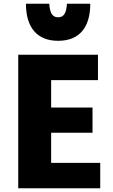

<svg xmlns="http://www.w3.org/2000/svg" viewBox="-20 -991 602 1021"><path d="M289 -774C177 -774 118 -845 118 -971H242C245 -926 256 -899 289 -899C322 -899 333 -926 336 -971H460C460 -845 402 -774 289 -774ZM513 10H77V-700H501V-565H252V-419H472V-285H252V-125H513Z"/></svg>

Font: Repo ExtraBold
Style: Bold
Weight: 700
Designer: Stefan Peev
Foundry: Context Ltd
Version: Version 1.502